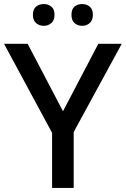

<svg xmlns="http://www.w3.org/2000/svg" viewBox="-20 -931 623 951"><path d="M292 -380 467 -714H583L345 -277V0H238V-273L0 -714H117ZM143 -857Q143 -886 159 -898.5Q175 -911 197 -911Q218 -911 234 -898.5Q250 -886 250 -858Q250 -830 234 -816.5Q218 -803 197 -803Q175 -803 159 -816.5Q143 -830 143 -857ZM334 -857Q334 -886 349.5 -898.5Q365 -911 387 -911Q408 -911 424 -898.5Q440 -886 440 -858Q440 -830 424 -816.5Q408 -803 387 -803Q365 -803 349.5 -816.5Q334 -830 334 -857Z"/></svg>

Font: Noto Sans Armenian Medium
Style: Regular
Weight: 500
Designer: Monotype Design Team
Foundry: Monotype Imaging Inc.
Version: Version 2.007